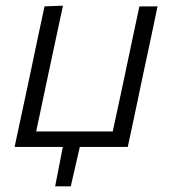

<svg xmlns="http://www.w3.org/2000/svg" viewBox="-20 -518 608 677"><path d="M31.5 0Q43.5 -56 54.5 -107.5Q65.5 -159 78.5 -219.5L89 -269Q102.5 -334.5 113.8 -387.2Q125 -440 137 -495.5L202 -498Q190 -442 178.5 -388.2Q167 -334.5 153 -269L142.5 -219.5Q132.5 -172 124.2 -133Q116 -94 107.5 -54.5H377.5Q386 -93.5 394.5 -133Q402.5 -172 413 -219.5L423.5 -269Q437.5 -334.5 448.5 -387.5Q459.5 -440 471.5 -495.5H535.5Q524 -440 512.8 -387.2Q501.5 -334.5 487.5 -269L477 -219.5Q464.5 -159 453.5 -107.2Q442.5 -55.5 430.5 0H261.5Q253.5 35 245.5 69.5Q237.5 104 229.5 139H174.5Q181 104.5 188 69.5Q195 34.5 201.5 0Z"/></svg>

Font: Heraclito Light
Style: Italic
Weight: 300
Italic angle: -12°
Designer: Kostas Bartsokas (font) & Cristiano Sobral (main changes)
Foundry: Kostas Bartsokas (font) & Cristiano Sobral (main changes)
Version: Version 1.00;July 8, 2020;FontCreator 13.0.0.2655 64-bit